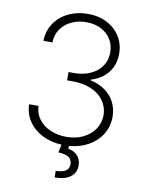

<svg xmlns="http://www.w3.org/2000/svg" viewBox="-97 -785 796 1045"><g transform="rotate(10 300.5 -263.0)"><path d="M125 -176.8Q126 -136.2 149.7 -104.2Q173.3 -72.3 213.6 -54.7Q253.9 -37.1 302.7 -37.1Q354.5 -37.1 395.3 -56.9Q436 -76.7 459 -111.1Q481.9 -145.5 482.4 -187.5Q481.9 -232.4 457.5 -267.3Q433.1 -302.2 388.4 -321.5Q343.8 -340.8 285.2 -340.8H253.9V-386.7H285.2Q335 -386.7 374.5 -404.5Q414.1 -422.4 436.5 -455.1Q459 -487.8 459 -530.3Q459 -570.8 439.5 -602.8Q419.9 -634.8 384.5 -652.8Q349.1 -670.9 302.7 -670.9Q257.3 -670.9 220.5 -653.1Q183.6 -635.3 161.9 -603.3Q140.1 -571.3 139.6 -530.3H89.8Q90.8 -584.5 118.9 -627Q147 -669.4 195.6 -693.1Q244.1 -716.8 303.7 -716.8Q363.8 -716.8 410.4 -692.4Q457 -668 482.7 -625.7Q508.3 -583.5 507.8 -532.2Q508.3 -471.7 473.9 -428Q439.5 -384.3 379.9 -367.2V-363.3Q426.3 -353.5 460.7 -329.1Q495.1 -304.7 513.7 -268.3Q532.2 -231.9 532.2 -187.5Q532.2 -135.3 506.1 -92.3Q480 -49.3 433.3 -22.7Q386.7 3.9 327.1 8.8L324.2 24.4Q356.9 29.8 376.5 50.5Q396 71.3 396.5 105.5Q395.5 146 365.7 168.5Q335.9 190.9 279.3 191.4L278.3 155.3Q314.9 154.3 333.3 142.6Q351.6 130.9 351.6 106.4Q351.6 80.1 333 67.6Q314.5 55.2 275.4 53.7L284.7 9.3Q224.1 5.9 176.5 -18.6Q128.9 -43 101.6 -84.2Q74.2 -125.5 73.2 -176.8Z"/></g></svg>

Font: Pretendard Std ExtraLight
Style: Regular
Weight: 200
Designer: Base glyphs from Inter by Rasmus Andersson; Hangeul glyphs from Noto Sans CJK(Source Han Sans) by Jang Soo-young and Kan
Foundry: Kil Hyung-jin
Version: Version 1.309